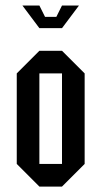

<svg xmlns="http://www.w3.org/2000/svg" viewBox="-20 -687 373 707"><path d="M125 0 41.7 -83.3V-416.7L125 -500H208.3L291.7 -416.7V-83.3L208.3 0ZM125 -83.3H208.3V-416.7H125ZM125 -583.3 62.5 -666.7H125L145.8 -625H187.5L208.3 -666.7H270.8L208.3 -583.3Z"/></svg>

Font: Yulong
Style: Regular
Weight: 400
Designer: GGBotNet
Foundry: f0n7.com
Version: 1.00